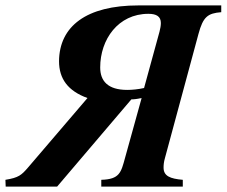

<svg xmlns="http://www.w3.org/2000/svg" viewBox="-85 -689 837 709"><path d="M447 -364C425 -359 402 -357 385 -357C313 -357 285 -390 285 -440C285 -543 351 -638 463 -638C493 -638 509 -628 509 -604C509 -594 507 -584 504 -572ZM732 -669H426C234 -669 134 -592 133 -463C133 -398 166 -353 238 -327L19 -71C-6 -42 -16 -33 -65 -25L-64 0H126L400 -322C411 -322 424 -324 438 -327L377 -107C362 -52 357 -27 289 -25V0H590V-25C543 -29 519 -39 519 -70C519 -80 520 -91 524 -105L648 -564C665 -627 682 -640 732 -644Z"/></svg>

Font: XITS
Style: Bold Italic
Weight: 700
Italic angle: -16.33°
Designer: MicroPress Inc., with final additions and corrections provided by Coen Hoffman, Elsevier (retired)
Version: Version 1.302